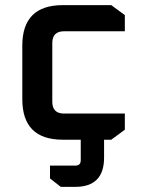

<svg xmlns="http://www.w3.org/2000/svg" viewBox="-20 -545 553 749"><path d="M67 -158V-367Q67 -525 225 -525H414L467 -486V-423H230Q184 -423 184 -377V-148Q184 -102 230 -102H467V-39L414 0H225Q67 0 67 -158ZM175 101H274Q295 101 295 80V-51H386V70Q386 184 273 184H217L175 151Z"/></svg>

Font: Oxanium SemiBold
Style: Regular
Weight: 600
Designer: Severin Meyer
Version: Version 2.000